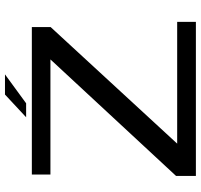

<svg xmlns="http://www.w3.org/2000/svg" viewBox="-38 -788 826 790"><g transform="rotate(-90 375.0 -393.0)"><path d="M46 0H680V-77H179L658.5 -597.5V-675H52V-598.5H525.5L46 -81.5ZM287.5 -698.5H345L464 -785.5H381Z"/></g></svg>

Font: Anybody Expanded
Style: Regular
Weight: 400
Width: 7
Version: Version 1.113;gftools[0.9.25]